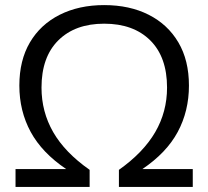

<svg xmlns="http://www.w3.org/2000/svg" viewBox="-20 -734 818 754"><path d="M41 0V-70H240Q145 -134 100.5 -216Q56 -298 56 -398Q56 -497 97.5 -567.5Q139 -638 214.5 -676Q290 -714 389 -714Q489 -714 564 -676Q639 -638 680.5 -567.5Q722 -497 722 -398Q722 -298 678 -216Q634 -134 539 -70H737V0H447V-67Q543 -135 589.5 -215Q636 -295 636 -390Q636 -510 570 -575.5Q504 -641 389 -641Q275 -641 209 -575.5Q143 -510 143 -390Q143 -295 189 -215Q235 -135 332 -67V0Z"/></svg>

Font: Nunito Sans
Style: Regular
Weight: 400
Designer: Vernon Adams
Foundry: Vernon Adams
Version: Version 3.101; ttfautohint (v1.8.4.7-5d5b);gftools[0.9.27]